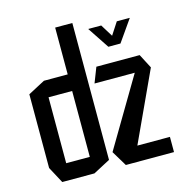

<svg xmlns="http://www.w3.org/2000/svg" viewBox="-109 -849 912 951"><g transform="rotate(-15 346.5 -374.0)"><path d="M94 0 49 -84V-462L136 -508H258V-748H346V-425H345L346 -424V-46L259 0ZM375 -430V-431L405 -508H627L665 -435L500 -78H667V0H420L373 -78V-79L581 -430ZM137 -423V-85H258V-423ZM488 -588 415 -698V-699H481L520 -636L561 -699H627V-698L550 -588Z"/></g></svg>

Font: Foldit Thin
Style: Regular
Weight: 400
Version: Version 1.003